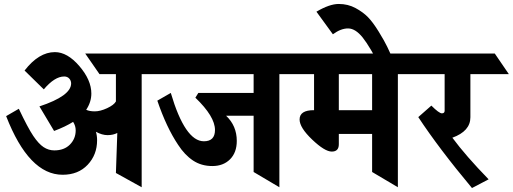

<svg xmlns="http://www.w3.org/2000/svg" viewBox="-20 -945 2588 969"><path d="M296 -63Q126 -63 11 -359L75 -396Q121 -299 148 -259Q175 -219 200 -202.5Q225 -186 254 -186Q304 -186 333 -215.5Q362 -245 362 -287Q362 -310 349 -330Q311 -306 253 -284L179 -408Q339 -461 339 -524Q339 -538 329.5 -548.5Q320 -559 304 -559Q256 -559 201 -494L104 -589Q176 -682 257 -682Q320 -682 380.5 -611.5Q441 -541 441 -473Q441 -430 415 -391Q431 -383 458.5 -383Q486 -383 520.5 -399Q555 -415 565 -433V-571H482L410 -675H780L852 -571H695V0L565 -72L572 -274Q551 -263 523 -263Q495 -263 464 -280Q470 -261 470 -237Q470 -164 422.5 -113.5Q375 -63 296 -63Z M1260 -361H1121Q1175 -310 1175 -234Q1175 -175 1141 -141Q1107 -107 1051.5 -107Q996 -107 954 -135Q912 -163 879 -214Q820 -302 774 -437L842 -476Q914 -232 1009 -232Q1065 -232 1065 -289Q1065 -357 966 -452L981 -476H1260V-571H745L673 -675H1481L1553 -571H1390V0L1260 -77Z M1564 -389H1565V-571H1441L1374 -675H2078L2146 -571H1988V0L1858 -77V-269H1690V-217Q1690 -180 1654.5 -180Q1619 -180 1555.5 -240.5Q1492 -301 1492 -342Q1492 -389 1564 -389ZM1690 -571V-389H1858V-571Z M1577 -886Q1643 -925 1689.5 -925Q1736 -925 1774 -904.5Q1812 -884 1837 -858.5Q1862 -833 1891.5 -785Q1921 -737 1934 -709.5Q1947 -682 1971 -630L1905 -596Q1847 -710 1810.5 -755.5Q1774 -801 1737.5 -801.5Q1701 -802 1660 -772Z M2354 -571V-353Q2354 -283 2263 -250Q2331 -158 2446 -40L2362 4Q2195 -196 2091 -354L2157 -412Q2196 -373 2210 -373Q2224 -373 2224 -386V-571H2038L1966 -675H2477L2548 -571Z"/></svg>

Font: Halant
Style: Bold
Weight: 700
Designer: Hitesh Malaviya (Devanagari), Satya Rajpurohit (Latin)
Foundry: Indian Type Foundry
Version: Version 1.101;PS 1.0;hotconv 1.0.78;makeotf.lib2.5.61930; tt